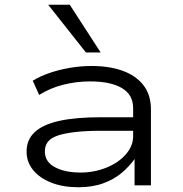

<svg xmlns="http://www.w3.org/2000/svg" viewBox="-20 -781 773 809"><path d="M310 8Q246 8 197 -11Q148 -30 120 -64Q92 -98 92 -142Q92 -192 126 -224Q160 -256 229 -271.5Q298 -287 405 -287H557V-230H410Q342 -230 295.5 -224.5Q249 -219 221 -209Q193 -199 181 -182.5Q169 -166 169 -143Q169 -99 211.5 -76.5Q254 -54 319 -54Q377 -54 428 -74.5Q479 -95 510 -130.5Q541 -166 541 -207V-325Q541 -382 493.5 -410Q446 -438 360 -438Q302 -438 246.5 -424Q191 -410 145 -381L118 -441Q151 -461 191.5 -474.5Q232 -488 276.5 -495.5Q321 -503 366 -503Q440 -503 496 -483Q552 -463 584 -422.5Q616 -382 616 -319V0H547V-110V-111Q527 -82 494.5 -54Q462 -26 416 -9Q370 8 310 8ZM342 -560 183 -761H274L404 -560Z"/></svg>

Font: Nunito Sans 7pt Expanded Light
Style: Regular
Weight: 300
Width: 7
Designer: Vernon Adams
Foundry: Vernon Adams
Version: Version 3.101;gftools[0.9.27]